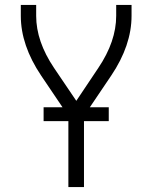

<svg xmlns="http://www.w3.org/2000/svg" viewBox="-20 -550 615 775"><path d="M256 205V-82L146 -245Q64 -367 64 -486V-530H126V-486Q126 -383 198 -276L288 -143L377 -276Q449 -383 449 -486V-530H511V-486Q511 -367 429 -245L319 -82V205ZM156 -61V-117H419V-61Z"/></svg>

Font: Jozsika Light
Style: Regular
Weight: 300
Monospace: yes
Designer: Belleve Invis
Foundry: Belleve Invis
Version: 2.1.0